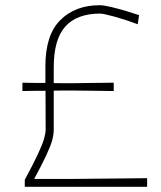

<svg xmlns="http://www.w3.org/2000/svg" viewBox="-20 -716 619 736"><path d="M75 0V-27Q108 -88 125.2 -125Q142.5 -162 148.8 -183.5Q155 -205 155 -220Q155 -257 154.8 -294Q154.5 -331 154.5 -368Q133 -368 110.2 -367.8Q87.5 -367.5 66 -367V-399Q87.5 -398.5 110.2 -398.2Q133 -398 154 -398Q154 -414 154 -430Q154 -446 154 -462Q154 -582 211.2 -639Q268.5 -696 362 -696Q377.5 -696 406 -689.2Q434.5 -682.5 464.2 -673.5Q494 -664.5 513 -658L508 -623Q461.5 -640.5 419 -652.2Q376.5 -664 363 -664Q274 -663.5 230 -614Q186 -564.5 186 -458V-397.5Q197.5 -397.5 207.8 -397.2Q218 -397 226 -397H256Q282.5 -397.5 327.5 -398Q372.5 -398.5 416 -399V-367Q372.5 -368 327.5 -368.2Q282.5 -368.5 256 -369H226Q218 -369 207.8 -368.8Q197.5 -368.5 186 -368.5V-219Q186 -200 180 -178.2Q174 -156.5 158 -122Q142 -87.5 111 -30H244Q288.5 -30.5 343.2 -31Q398 -31.5 451 -32Q504 -32.5 544 -33V0Z"/></svg>

Font: Commissioner Loud Thin
Style: Regular
Weight: 100
Designer: Kostas Bartsokas
Foundry: Kostas Bartsokas
Version: Version 1.000; ttfautohint (v1.8.3)